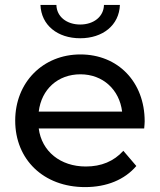

<svg xmlns="http://www.w3.org/2000/svg" viewBox="-20 -757 652 783"><path d="M327 6C415 6 488 -24 536 -80L483 -142C444 -99 393 -78 330 -78C226 -78 150 -140 138 -233H568C569 -245 570 -255 570 -262C570 -423 461 -535 308 -535C155 -535 42 -421 42 -265C42 -107 157 6 327 6ZM138 -302C149 -393 216 -454 308 -454C400 -454 467 -391 478 -302ZM145 -737C148 -654 215 -601 307 -601C399 -601 466 -654 469 -737H404C403 -689 362 -657 307 -657C252 -657 211 -689 210 -737Z"/></svg>

Font: Malon Grotesk Med
Style: Regular
Weight: 500
Designer: Julieta Ulanovsky
Foundry: Julieta Ulanovsky
Version: Version 7.200